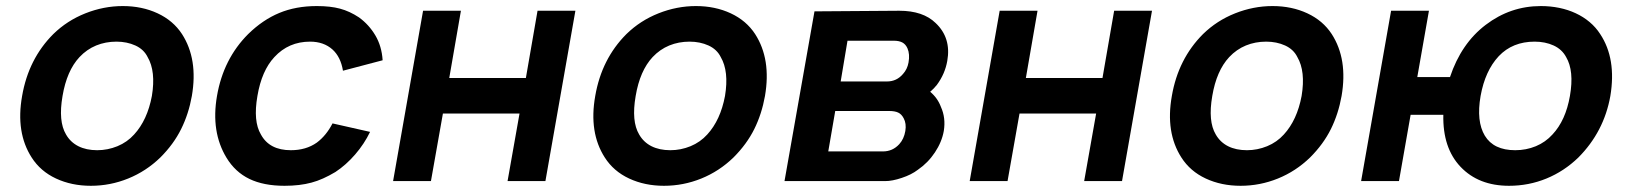

<svg xmlns="http://www.w3.org/2000/svg" viewBox="-20 -598 5368 634"><path d="M84.5 -78Q31.5 -160.5 53 -281Q74 -403.5 156 -485.5Q201.5 -530 262 -554Q322.5 -578 385.5 -578Q449 -578 500.5 -554Q552 -530 581 -485.5Q634.5 -402.5 613.5 -281Q603 -222 578.2 -172Q553.5 -122 509.5 -78Q462.5 -32.5 403.2 -8.5Q344 15.5 280 15.5Q216.5 15.5 165 -8.5Q113.5 -32.5 84.5 -78ZM467.5 -409.5Q455 -435 427 -447.8Q399 -460.5 364.5 -460.5Q328.5 -460.5 297.5 -447.8Q266.5 -435 242.5 -409.5Q200.5 -364.5 186.5 -281Q172 -197.5 198 -154Q212.5 -128.5 238.8 -115.2Q265 -102 301 -102Q335.5 -102 367.8 -115.2Q400 -128.5 423 -154Q466.5 -201.5 481.5 -281Q495 -362.5 467.5 -409.5Z M1112.5 -364.5Q1105 -410 1078 -434.5Q1049 -460.5 1004 -460.5Q933 -460.5 886 -409.5Q844 -364.5 830 -281Q815.5 -197.5 841.5 -154Q869.5 -102 940.5 -102Q990.5 -102 1026 -127Q1057.5 -150.5 1078 -190.5L1202 -162.5Q1183 -123 1152.8 -88Q1122.5 -53 1087.5 -30Q1066.5 -17.5 1047 -8.8Q1027.5 0 1008.5 5Q970 15.5 919.5 15.5Q850.5 15.5 803.5 -7.2Q756.5 -30 728 -77Q676 -162.5 696.5 -281Q717.5 -403.5 799.5 -485.5Q847.5 -532.5 902.2 -555.2Q957 -578 1026 -578Q1071 -578 1102.5 -569.5Q1134.5 -561 1165.5 -540.5Q1198.5 -516.5 1219.5 -481Q1240.5 -445.5 1243.5 -399Z M1880 -562.5 1781 0H1656L1695.5 -223H1442.5L1403 0H1278L1377 -562.5H1502L1463.5 -340.5H1716.5L1755 -562.5Z M1977 -78Q1924 -160.5 1945.5 -281Q1966.5 -403.5 2048.5 -485.5Q2094 -530 2154.5 -554Q2215 -578 2278 -578Q2341.5 -578 2393 -554Q2444.5 -530 2473.5 -485.5Q2527 -402.5 2506 -281Q2495.5 -222 2470.8 -172Q2446 -122 2402 -78Q2355 -32.5 2295.8 -8.5Q2236.5 15.5 2172.5 15.5Q2109 15.5 2057.5 -8.5Q2006 -32.5 1977 -78ZM2360 -409.5Q2347.5 -435 2319.5 -447.8Q2291.5 -460.5 2257 -460.5Q2221 -460.5 2190 -447.8Q2159 -435 2135 -409.5Q2093 -364.5 2079 -281Q2064.5 -197.5 2090.5 -154Q2105 -128.5 2131.2 -115.2Q2157.5 -102 2193.5 -102Q2228 -102 2260.2 -115.2Q2292.5 -128.5 2315.5 -154Q2359 -201.5 2374 -281Q2387.5 -362.5 2360 -409.5Z M2949.5 -562.5Q3028 -562.5 3069.5 -522Q3121.5 -473 3108 -397Q3100.5 -354 3073.5 -317.5Q3063 -304.5 3051.5 -295Q3076 -274.5 3087 -245Q3103.5 -208.5 3096.5 -165.5Q3090 -129 3067.2 -94.8Q3044.5 -60.5 3011 -37.5Q2989.5 -21 2957.5 -10.5Q2926.5 0 2902.5 0H2570.5L2669.5 -560.5ZM2756 -329H2909Q2941 -329 2962 -354Q2976 -369.5 2980 -391.5Q2985 -419 2976.5 -438.5Q2970.5 -452 2959.5 -457.8Q2948.5 -463.5 2932 -463.5H2778.5ZM2715 -98H2895.5Q2927.5 -98 2949.5 -122Q2965 -139 2969.5 -165.5Q2973.5 -190 2964 -207.5Q2957 -221 2946 -226.2Q2935 -231.5 2916 -231.5H2738Z M3784 -562.5 3685 0H3560L3599.5 -223H3346.5L3307 0H3182L3281 -562.5H3406L3367.5 -340.5H3620.5L3659 -562.5Z M3881 -78Q3828 -160.5 3849.5 -281Q3870.5 -403.5 3952.5 -485.5Q3998 -530 4058.5 -554Q4119 -578 4182 -578Q4245.5 -578 4297 -554Q4348.5 -530 4377.5 -485.5Q4431 -402.5 4410 -281Q4399.5 -222 4374.8 -172Q4350 -122 4306 -78Q4259 -32.5 4199.8 -8.5Q4140.5 15.5 4076.5 15.5Q4013 15.5 3961.5 -8.5Q3910 -32.5 3881 -78ZM4264 -409.5Q4251.5 -435 4223.5 -447.8Q4195.5 -460.5 4161 -460.5Q4125 -460.5 4094 -447.8Q4063 -435 4039 -409.5Q3997 -364.5 3983 -281Q3968.5 -197.5 3994.5 -154Q4009 -128.5 4035.2 -115.2Q4061.5 -102 4097.5 -102Q4132 -102 4164.2 -115.2Q4196.5 -128.5 4219.5 -154Q4263 -201.5 4278 -281Q4291.5 -362.5 4264 -409.5Z M5297.5 -281Q5276.5 -163 5192 -78Q5145 -32.5 5086.5 -8.5Q5028 15.5 4963 15.5Q4862.5 15.5 4803 -47Q4743.5 -109.5 4746 -219H4638L4599.5 0H4474.5L4573.5 -562.5H4698.5L4660 -343.5H4768Q4805 -454.5 4886 -516Q4967.5 -578 5068 -578Q5099.5 -578 5128.8 -572Q5158 -566 5183.2 -554.2Q5208.5 -542.5 5229 -525.2Q5249.5 -508 5264 -485.5Q5318 -404 5297.5 -281ZM5164 -281Q5178.5 -364 5151.5 -409.5Q5138 -435 5110.2 -447.8Q5082.5 -460.5 5047.5 -460.5Q4974.5 -460.5 4929 -412.5Q4884 -364.5 4869 -281Q4854.5 -197.5 4883 -150Q4912 -102 4983.5 -102Q5019.5 -102 5051.5 -115.2Q5083.5 -128.5 5106.5 -154Q5150 -200.5 5164 -281Z"/></svg>

Font: Russisch Sans
Style: Bold Italic
Weight: 700
Italic angle: -10°
Designer: Michael Sharanda (font) & Cristiano Sobral (main changes)
Foundry: Michael Sharanda
Version: Version 2.00;September 8, 2020;FontCreator 13.0.0.2681 64-bi